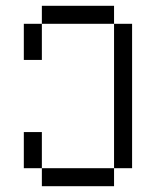

<svg xmlns="http://www.w3.org/2000/svg" viewBox="-20 -645 540 665"><path d="M125 -62.5V0H375V-62.5ZM125 -62.5Q125 -62.5 125 -187.5H62.5Q62.5 -187.5 62.5 -62.5ZM375 -62.5H437.5Q437.5 -62.5 437.5 -562.5H375Q375 -562.5 375 -62.5ZM62.5 -562.5Q62.5 -562.5 62.5 -437.5H125Q125 -437.5 125 -562.5ZM125 -562.5H375V-625H125Z"/></svg>

Font: UnifontExMono
Style: Regular
Weight: 500
Version: Version 15.0.06